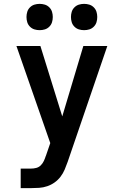

<svg xmlns="http://www.w3.org/2000/svg" viewBox="-20 -973 640 993"><path d="M87 0V-101H139Q154 -101 167.5 -104.5Q181 -108 191 -118Q201 -128 207 -141Q213 -154 217 -167L218 -168V-169L240 -233L65 -735H189L302 -371L411 -735H535L330 -136Q323 -116 314.5 -96Q306 -76 293 -59Q280 -42 262.5 -29.5Q245 -17 224.5 -10Q204 -3 182.5 -1.5Q161 0 139 0ZM415 -817Q401 -817 388 -821Q375 -825 365 -835Q355 -845 351 -858Q347 -871 347 -885Q347 -899 351 -912Q355 -925 365 -935Q375 -945 388 -949Q401 -953 415 -953Q429 -953 442 -949Q455 -945 465 -935Q475 -925 479 -912Q483 -899 483 -885Q483 -871 479 -858Q475 -845 465 -835Q455 -825 442 -821Q429 -817 415 -817ZM185 -817Q171 -817 158 -821Q145 -825 135 -835Q125 -845 121 -858Q117 -871 117 -885Q117 -899 121 -912Q125 -925 135 -935Q145 -945 158 -949Q171 -953 185 -953Q199 -953 212 -949Q225 -945 235 -935Q245 -925 249 -912Q253 -899 253 -885Q253 -871 249 -858Q245 -845 235 -835Q225 -825 212 -821Q199 -817 185 -817Z"/></svg>

Font: R Plex Mono
Style: Bold
Weight: 700
Monospace: yes
Designer: Belleve Invis
Foundry: Belleve Invis
Version: Version 31.8.0